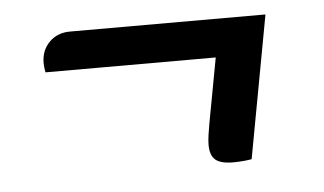

<svg xmlns="http://www.w3.org/2000/svg" viewBox="-33 -322 615 364"><g transform="rotate(-5 275.0 -140.0)"><path d="M398 -3Q374 -3 364 -11.5Q354 -20 354 -40Q354 -48 355.5 -58.5Q357 -69 359 -80L382 -204H58Q57 -209 56.5 -213.5Q56 -218 56 -222Q56 -246 71.5 -261.5Q87 -277 111 -277H483L433 -6Q429 -5 418.5 -4Q408 -3 398 -3Z"/></g></svg>

Font: Sansita Swashed Light
Style: Regular
Weight: 300
Designer: Pablo Cosgaya
Foundry: Omnibus-Type
Version: Version 1.003